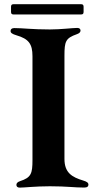

<svg xmlns="http://www.w3.org/2000/svg" viewBox="-20 -864 447 891"><path d="M71.4 6.7C92 6.7 145.6 0.4 211.6 0.4C290.8 0.4 323.5 6.4 370.7 6.4C385.7 6.4 390.3 0.4 390.3 -7.1C390.3 -15.6 383.9 -21 365.8 -26.3C314.3 -41.9 279.1 -62.1 279.1 -126.4V-605.1C279.1 -672.2 284.4 -686.8 336.6 -705.3C348 -709.2 353.7 -714.8 353.7 -722.3C353.7 -729.4 348.7 -734.4 338.8 -734.4C316.1 -734.4 263.8 -727.3 211.3 -727.3C128.6 -727.3 87 -733.7 46.5 -733.7C34.1 -733.7 29.1 -728 29.1 -720.2C29.1 -711.6 35.9 -706.3 56.1 -700.3C113.3 -683.6 130.7 -660.2 130.7 -603V-121.4C130.7 -58.6 124.6 -40.1 73.2 -23.4C61.4 -19.5 56.1 -13.8 56.1 -6C56.1 1.4 61.1 6.7 71.4 6.7ZM31.2 -808.2C31.6 -800.1 34.4 -797.2 42.6 -796.9H356.5C364.7 -797.2 367.5 -800.1 367.9 -808.2V-833.1C367.5 -841.3 364.7 -844.1 356.5 -844.5H42.6C34.4 -844.1 31.6 -841.3 31.2 -833.1Z"/></svg>

Font: Margiela Serif Semibold
Style: Regular
Weight: 600
Designer: Andreas Faust, Stefan Endress
Version: Version 1.002;FEAKit 1.0